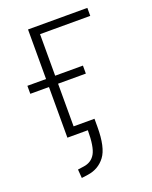

<svg xmlns="http://www.w3.org/2000/svg" viewBox="-128 -559 644 812"><g transform="rotate(-20 194.0 -153.0)"><path d="M98 181 95 142 123 138Q158 133 174.5 103.5Q191 74 191 0H99V-228H15V-264H99V-487H366V-451H140V-264H265V-228H140V-36H234V1Q234 93 205 131.5Q176 170 127 177Z"/></g></svg>

Font: Nunito Sans 10pt Condensed ExtraLight
Style: Regular
Weight: 250
Width: 3
Designer: Vernon Adams
Foundry: Vernon Adams
Version: Version 3.101;gftools[0.9.27]